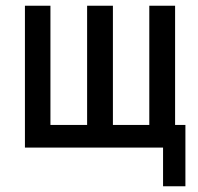

<svg xmlns="http://www.w3.org/2000/svg" viewBox="-20 -515 690 670"><path d="M549 135V0H67V-495H156V-79H284V-495H374V-79H501V-495H591V-79H627V135Z"/></svg>

Font: Zen Kaku Gothic New Medium
Style: Regular
Weight: 500
Designer: Yoshimichi Ohira
Foundry: Positype
Version: Version 1.002